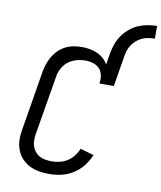

<svg xmlns="http://www.w3.org/2000/svg" viewBox="-100 -1016 925 1103"><g transform="rotate(10 363.0 -464.5)"><path d="M265 8Q242 8 219 5.5Q196 3 175 -3.5Q154 -10 135.5 -21.5Q117 -33 102.5 -48.5Q88 -64 78.5 -83.5Q69 -103 64.5 -124.5Q60 -146 61 -169Q62 -192 66 -215L123 -560Q127 -584 134.5 -607Q142 -630 154.5 -652Q167 -674 185.5 -692.5Q204 -711 226.5 -722.5Q249 -734 273.5 -738.5Q298 -743 321 -743Q345 -743 368 -739Q391 -735 411.5 -726Q432 -717 449 -702Q466 -687 476 -667L487 -735Q492 -763 501.5 -790Q511 -817 527.5 -841Q544 -865 567 -884.5Q590 -904 616.5 -915.5Q643 -927 671 -932Q699 -937 726 -937V-863Q709 -863 691 -860.5Q673 -858 655.5 -850.5Q638 -843 623 -831Q608 -819 597 -803.5Q586 -788 580 -770.5Q574 -753 571 -735L541 -554H457Q461 -577 457 -600.5Q453 -624 438.5 -640Q424 -656 401.5 -663Q379 -670 356 -670Q339 -670 321.5 -667Q304 -664 287.5 -657.5Q271 -651 256 -639.5Q241 -628 230.5 -613Q220 -598 213.5 -581.5Q207 -565 205 -548L147 -203Q144 -184 144.5 -165.5Q145 -147 151 -130.5Q157 -114 168 -101Q179 -88 194.5 -80Q210 -72 228 -69Q246 -66 265 -66Q288 -66 311.5 -71.5Q335 -77 355.5 -90.5Q376 -104 391.5 -123.5Q407 -143 416 -166L495 -143Q481 -109 457.5 -79Q434 -49 402.5 -29Q371 -9 335.5 -0.5Q300 8 265 8Z"/></g></svg>

Font: Iosevka Slab Extended
Style: Italic
Weight: 400
Width: 7
Italic angle: -9°
Monospace: yes
Designer: Belleve Invis
Foundry: Belleve Invis
Version: Version 11.1.0; ttfautohint (v1.8.3)